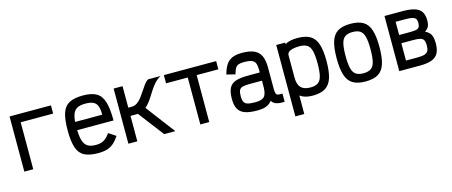

<svg xmlns="http://www.w3.org/2000/svg" viewBox="-48 -1264 4896 2078"><g transform="rotate(-15 2400.0 -225.0)"><path d="M78 0V-618H542V-526H105L178 -599V0Z M903 14Q806 14 749.5 -15.5Q693 -45 669.5 -116Q646 -187 646 -309Q646 -432 669.5 -502.5Q693 -573 749.5 -602.5Q806 -632 903 -632Q999 -632 1053.5 -600.5Q1108 -569 1131 -493Q1154 -417 1154 -285H675V-377H1052Q1052 -439 1038.5 -474.5Q1025 -510 992.5 -525Q960 -540 903 -540Q843 -540 809 -519.5Q775 -499 760.5 -451Q746 -403 746 -318Q746 -227 760.5 -174.5Q775 -122 809 -100Q843 -78 903 -78Q938 -78 964.5 -86.5Q991 -95 1014 -114.5Q1037 -134 1062 -168L1142 -115Q1109 -66 1076 -38Q1043 -10 1002 2Q961 14 903 14Z M1266 -285V-377H1380Q1416 -377 1444.5 -397Q1473 -417 1496.5 -448Q1520 -479 1541.5 -512.5Q1563 -546 1584.5 -575Q1606 -604 1630 -618H1770Q1730 -596 1700.5 -563.5Q1671 -531 1647 -493.5Q1623 -456 1599.5 -419Q1576 -382 1549 -352Q1522 -322 1487.5 -303.5Q1453 -285 1406 -285ZM1244 0V-618H1344V0ZM1645 0 1385 -341 1492 -367 1770 0Z M2050 0V-618H2150V0ZM1807 -526V-618H2393V-526Z M2684 14Q2598 14 2547 -5Q2496 -24 2473.5 -66Q2451 -108 2451 -178Q2451 -256 2473.5 -299.5Q2496 -343 2547 -360Q2598 -377 2684 -377H2817V-409Q2817 -455 2805.5 -481.5Q2794 -508 2765.5 -519Q2737 -530 2684 -530Q2642 -530 2618.5 -521.5Q2595 -513 2582 -490Q2569 -467 2558 -425L2462 -449Q2479 -514 2505 -554Q2531 -594 2574 -613Q2617 -632 2684 -632Q2771 -632 2822 -608Q2873 -584 2895 -534.5Q2917 -485 2917 -409V-168Q2917 -131 2923 -114.5Q2929 -98 2946 -94.5Q2963 -91 2995 -93V-1Q2938 2 2903.5 -9Q2869 -20 2852 -50Q2834 -27 2810.5 -12.5Q2787 2 2756 8Q2725 14 2684 14ZM2684 -78Q2737 -78 2765.5 -91Q2794 -104 2805.5 -136.5Q2817 -169 2817 -226V-285H2684Q2631 -285 2602 -278Q2573 -271 2562 -248.5Q2551 -226 2551 -178Q2551 -140 2562 -118Q2573 -96 2602 -87Q2631 -78 2684 -78Z M3066 182V-618H3166V-601Q3192 -617 3227 -624.5Q3262 -632 3307 -632Q3397 -632 3449.5 -600Q3502 -568 3524.5 -497.5Q3547 -427 3547 -310Q3547 -193 3524.5 -122Q3502 -51 3449.5 -18.5Q3397 14 3307 14Q3262 14 3227 4Q3192 -6 3166 -25V182ZM3307 -78Q3361 -78 3391.5 -99Q3422 -120 3434.5 -171Q3447 -222 3447 -310Q3447 -398 3434.5 -448Q3422 -498 3391.5 -519Q3361 -540 3307 -540Q3260 -540 3228.5 -532.5Q3197 -525 3181.5 -510.5Q3166 -496 3166 -475V-225Q3166 -149 3200 -113.5Q3234 -78 3307 -78Z M3900 14Q3810 14 3757.5 -18Q3705 -50 3682.5 -121.5Q3660 -193 3660 -309Q3660 -426 3682.5 -497Q3705 -568 3757.5 -600Q3810 -632 3900 -632Q3990 -632 4042.5 -600Q4095 -568 4117.5 -497Q4140 -426 4140 -309Q4140 -193 4117.5 -121.5Q4095 -50 4042.5 -18Q3990 14 3900 14ZM3900 -78Q3954 -78 3984.5 -99Q4015 -120 4027.5 -170.5Q4040 -221 4040 -309Q4040 -398 4027.5 -448Q4015 -498 3984.5 -519Q3954 -540 3900 -540Q3846 -540 3815.5 -519Q3785 -498 3772.5 -448Q3760 -398 3760 -309Q3760 -221 3772.5 -170.5Q3785 -120 3815.5 -99Q3846 -78 3900 -78Z M4279 0V-618H4484Q4567 -618 4617.5 -601.5Q4668 -585 4691 -549Q4714 -513 4714 -454Q4714 -408 4701 -383.5Q4688 -359 4659 -340Q4688 -327 4705.5 -308.5Q4723 -290 4731 -261.5Q4739 -233 4739 -189Q4739 -121 4716.5 -79Q4694 -37 4643.5 -18.5Q4593 0 4509 0ZM4379 -92H4509Q4560 -92 4588 -101Q4616 -110 4627.5 -131Q4639 -152 4639 -189Q4639 -232 4627.5 -252.5Q4616 -273 4588 -279.5Q4560 -286 4509 -286H4379ZM4379 -378H4484Q4536 -378 4564 -382.5Q4592 -387 4603 -403.5Q4614 -420 4614 -454Q4614 -481 4603 -497Q4592 -513 4564 -519.5Q4536 -526 4484 -526H4379Z"/></g></svg>

Font: Victor Mono Thin
Style: Regular
Weight: 100
Monospace: yes
Designer: Rune Bjørnerås
Version: Version 1.561;gftools[0.9.30]